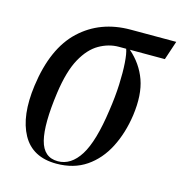

<svg xmlns="http://www.w3.org/2000/svg" viewBox="-87 -616 671 705"><g transform="rotate(15 249.0 -263.0)"><path d="M188 10Q97 10 59 -59Q21 -128 37 -246Q57 -393 133.5 -464.5Q210 -536 325 -536H498L474 -464H341Q387 -424 406.5 -369.5Q426 -315 415 -235Q405 -165 376.5 -109.5Q348 -54 301 -22Q254 10 188 10ZM191 0Q241 0 275 -54Q309 -108 326 -230Q334 -283 336 -330Q338 -377 335.5 -412.5Q333 -448 327 -464H299Q261 -464 225 -443.5Q189 -423 162.5 -375Q136 -327 124 -242Q107 -119 122 -59.5Q137 0 191 0Z"/></g></svg>

Font: Noto Serif Display ExtraCondensed
Style: Italic
Weight: 400
Width: 2
Italic angle: -12°
Designer: Monotype Design Team
Foundry: Monotype Imaging Inc.
Version: Version 2.009